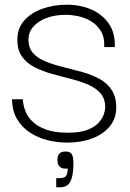

<svg xmlns="http://www.w3.org/2000/svg" viewBox="-20 -593 551 816"><path d="M266 13Q222 13 181 2.5Q140 -8 106 -30.5Q72 -53 52 -87.5Q32 -122 31 -171H77Q77 -168 79 -153Q81 -138 89.5 -117Q98 -96 118.5 -76Q139 -56 175.5 -42.5Q212 -29 269 -29Q321 -29 352.5 -41.5Q384 -54 400 -72.5Q416 -91 421.5 -108Q427 -125 427 -134Q428 -172 408 -195.5Q388 -219 354 -233.5Q320 -248 280 -258Q240 -268 199.5 -279.5Q159 -291 125 -308.5Q91 -326 71.5 -355.5Q52 -385 54 -432Q56 -476 84.5 -507.5Q113 -539 160.5 -556Q208 -573 265 -573Q322 -573 368.5 -552.5Q415 -532 442.5 -492.5Q470 -453 468 -393H423Q425 -435 408 -462Q391 -489 365 -504Q339 -519 311 -524.5Q283 -530 261 -530Q192 -530 147.5 -501.5Q103 -473 101 -429Q100 -391 120 -368Q140 -345 174 -331.5Q208 -318 248.5 -308Q289 -298 329 -287Q369 -276 402.5 -258Q436 -240 455.5 -209.5Q475 -179 474 -131Q472 -85 444 -53Q416 -21 370 -4Q324 13 266 13ZM219 203V164H234Q257 164 262.5 151.5Q268 139 268 123Q246 126 235 116.5Q224 107 224 86Q224 72 231 61.5Q238 51 258 51Q278 51 285 62Q292 73 292 100Q292 132 287 155.5Q282 179 270 191Q258 203 236 203Z"/></svg>

Font: Darker Grotesque Light
Style: Regular
Weight: 400
Version: Version 1.000;gftools[0.9.28]